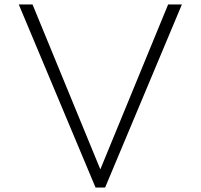

<svg xmlns="http://www.w3.org/2000/svg" viewBox="-20 -845 904 865"><path d="M410.5 0H453.5L799.5 -825H737.5L432 -82L126.5 -825H64.5Z"/></svg>

Font: Spartan Light
Style: Regular
Weight: 300
Designer: Matt Bailey, Mirko Velimirovic
Foundry: Matt Bailey
Version: Version 1.003; ttfautohint (v1.8.3)